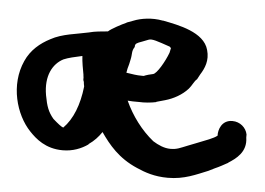

<svg xmlns="http://www.w3.org/2000/svg" viewBox="-41 -528 784 568"><g transform="rotate(5 351.5 -244.5)"><path d="M697 -151V-160C693 -180 675 -196 652 -196C620 -196 611 -166 612 -149C601 -140 580 -133 550 -121L527 -112C504 -103 496 -98 476 -98C458 -98 440 -106 424 -116C388 -145 358 -185 338 -229C346 -228 359 -228 371 -228C388 -227 408 -229 422 -232L423 -233L448 -240C473 -247 498 -261 515 -280C524 -290 529 -304 537 -310L545 -325C557 -344 568 -368 559 -399C545 -451 468 -465 422 -474H420C389 -480 356 -475 334 -466L315 -459L314 -458C302 -453 270 -436 262 -428C242 -426 224 -425 206 -420C171 -412 128 -409 94 -390C65 -375 38 -353 23 -319C-10 -246 15 -159 59 -113C78 -93 108 -66 159 -66C189 -66 214 -76 234 -90V-91C250 -102 262 -115 272 -130C297 -94 327 -57 383 -33C408 -22 436 -12 476 -12C525 -12 559 -29 594 -43L612 -52C626 -58 638 -65 649 -71H650V-72C672 -86 704 -108 697 -151ZM155 -133C149 -135 140 -142 124 -156C108 -175 102 -191 96 -224C86 -281 107 -318 138 -334C152 -340 170 -344 193 -349C194 -331 198 -310 201 -294V-293L202 -285C202 -283 201 -279 204 -273C204 -270 205 -265 206 -260V-259C200 -205 183 -161 155 -133ZM374 -306C356 -306 348 -308 327 -311C328 -319 330 -327 333 -337L336 -351C340 -368 336 -376 345 -389V-392C346 -399 349 -401 366 -407L384 -414C394 -418 410 -412 448 -399L452 -395L449 -381C439 -354 417 -316 406 -314C383 -309 380 -306 379 -306Z"/></g></svg>

Font: Stray Cat
Style: BlkExt
Weight: 900
Version: Version 1.0